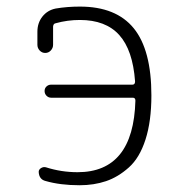

<svg xmlns="http://www.w3.org/2000/svg" viewBox="-20 -547 540 574"><path d="M91.8 -413.1V-452.1Q91.8 -478.5 106.9 -497.6Q122.1 -516.6 146.5 -521.5Q180.7 -527.3 218.8 -527.3Q327.1 -527.3 379.9 -462.4Q432.6 -397.5 432.6 -261.7Q432.6 -184.6 415 -129.9Q397.5 -75.2 365.2 -46.4Q333 -17.6 296.9 -5.4Q260.7 6.8 217.8 6.8Q160.2 6.8 116.2 -5.9Q96.7 -10.7 95.7 -33.2Q95.7 -40 102.5 -44.4Q109.4 -48.8 117.2 -46.9Q163.1 -32.2 211.9 -32.2Q378.9 -32.2 384.8 -246.1Q384.8 -254.9 377 -254.9H132.8Q125 -254.9 119.1 -260.7Q113.3 -266.6 113.3 -274.9Q113.3 -283.2 119.1 -288.6Q125 -293.9 132.8 -293.9H376Q383.8 -293.9 383.8 -303.7Q377 -397.5 336.4 -442.4Q295.9 -487.3 218.8 -487.3Q181.6 -487.3 146.5 -477.5Q139.6 -476.6 138.7 -467.8V-413.1Q138.7 -403.3 131.8 -396Q125 -388.7 115.2 -388.7Q105.5 -388.7 98.6 -396Q91.8 -403.3 91.8 -413.1Z"/></svg>

Font: Rounded Mgen+ 1mn light
Style: Regular
Weight: 200
Designer: [Source Han Sans]
Ryoko NISHIZUKA  (kana & ideographs); Paul D. Hunt (Latin, Greek & Cyrillic); Wenlong ZHANG  (bopomofo
Version: Version 1.059.20150602